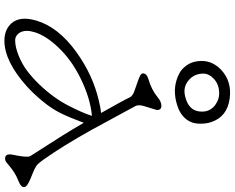

<svg xmlns="http://www.w3.org/2000/svg" viewBox="-112 -900 1014 829"><g transform="rotate(90 394.5 -486.0)"><path d="M665 -1.5Q642.1 -1.5 648.4 -33.7Q661.1 -93.3 655.3 -108.9L565.4 -250Q539.6 -291.5 510.7 -341.3Q488.3 -280.3 469 -241.2Q449.7 -202.1 416.5 -162.1Q383.3 -122.1 351.6 -93.8Q244.6 1.5 155.8 1.5Q108.9 1.5 81.1 -28.8Q48.3 -66.4 69.8 -137.7Q98.1 -232.4 206.5 -310.1Q304.2 -380.4 415 -406.2Q444.8 -413.6 468.3 -416Q415 -509.8 398.9 -543.5Q390.1 -554.2 374 -559.6Q314 -580.1 305.7 -585.2Q297.4 -590.3 297.4 -597.2Q297.4 -612.8 322.8 -620.6Q366.7 -632.8 400.4 -660.2Q419.4 -676.3 437.5 -676.3Q455.6 -676.3 455.6 -657.2L437.5 -597.7Q432.1 -576.2 438.5 -564L542 -373.5Q609.4 -252.9 666.5 -171.9Q686.5 -143.1 697.5 -136Q708.5 -128.9 724.1 -122.6Q739.7 -116.2 753.9 -110.4Q788.6 -95.7 788.6 -83.5Q788.6 -69.8 763.9 -60.1Q739.3 -50.3 723.9 -40Q708.5 -29.8 698.5 -21.2Q688.5 -12.7 681.2 -7.1Q673.8 -1.5 665 -1.5ZM120.1 -130.9Q113.8 -109.4 113.8 -96.7Q113.8 -84 116.7 -75.2Q119.6 -66.4 125 -59.6Q137.7 -44.9 153.8 -44.9Q183.1 -44.9 220.2 -59.8Q257.3 -74.7 286.6 -96.9Q315.9 -119.1 343.8 -147.9Q403.3 -210 436 -273.9Q465.3 -329.6 481 -376.5Q403.8 -369.6 316.4 -326.2Q236.3 -286.6 181.6 -227.5Q134.3 -176.3 120.1 -130.9ZM271.5 -774.4Q243.7 -804.2 243.7 -850.6Q243.7 -898.4 283.2 -935.5Q332.5 -981 406.2 -971.2Q484.9 -960.4 507.8 -891.1Q514.6 -870.6 514.6 -844.2Q514.6 -817.9 505.6 -800Q496.6 -782.2 482.4 -770Q468.3 -757.8 451.4 -750.7Q434.6 -743.7 418.7 -740Q402.8 -736.3 390.4 -735.4Q377.9 -734.4 372.1 -734.4Q366.2 -734.4 354 -735.8Q341.8 -737.3 327.4 -741.5Q313 -745.6 298.1 -753.4Q283.2 -761.2 271.5 -774.4ZM462.4 -850.6Q462.4 -872.6 453.4 -887.2Q444.3 -901.9 431.6 -910.2Q408.7 -925.8 385.7 -925.8Q362.8 -925.8 347.7 -919.7Q332.5 -913.6 321.3 -903.3Q298.3 -881.8 298.3 -857.4Q298.3 -817.9 327.6 -793.5Q356.9 -769 396.5 -778.8Q462.4 -794.4 462.4 -850.6Z"/></g></svg>

Font: Snowburst One
Style: Regular
Weight: 400
Designer: Annet Stirling
Foundry: Annet Stirling
Version: Version 1.001